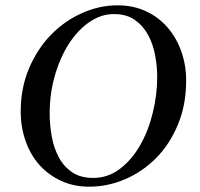

<svg xmlns="http://www.w3.org/2000/svg" viewBox="-20 -692 754 723"><path d="M409 -639Q360 -639 316 -608.5Q272 -578 239 -526.5Q206 -475 186.5 -407Q167 -339 167 -264Q167 -221 175 -177.5Q183 -134 201.5 -99.5Q220 -65 251.5 -43.5Q283 -22 331 -22Q387 -22 432 -56.5Q477 -91 508 -145.5Q539 -200 555.5 -268Q572 -336 572 -402Q572 -440 564.5 -482Q557 -524 538.5 -559Q520 -594 488.5 -616.5Q457 -639 409 -639ZM422 -672Q482 -672 530 -649.5Q578 -627 611.5 -588Q645 -549 663 -497.5Q681 -446 681 -389Q681 -298 650.5 -224Q620 -150 569 -98Q518 -46 452 -17.5Q386 11 316 11Q257 11 209 -11.5Q161 -34 127.5 -72Q94 -110 76 -162Q58 -214 58 -272Q58 -361 89.5 -435Q121 -509 172.5 -561.5Q224 -614 289.5 -643Q355 -672 422 -672Z"/></svg>

Font: Vermiglione Medium
Style: Italic
Weight: 500
Italic angle: -11°
Version: Version 1.000